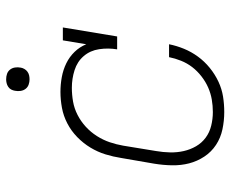

<svg xmlns="http://www.w3.org/2000/svg" viewBox="-84 -676 767 640"><g transform="rotate(-90 300.0 -355.5)"><path d="M247 8Q218 8 189.5 2Q161 -4 137.5 -19.5Q114 -35 98.5 -58.5Q83 -82 76 -109Q69 -136 69.5 -166Q70 -196 75 -226L94 -336Q98 -362 106 -388Q114 -414 128.5 -438Q143 -462 163.5 -482Q184 -502 209 -515Q234 -528 261 -533Q288 -538 314 -538Q339 -538 363.5 -533.5Q388 -529 409.5 -518.5Q431 -508 447.5 -491Q464 -474 473 -452L486 -530H529L499 -349H456Q461 -379 456.5 -409Q452 -439 433.5 -460.5Q415 -482 386.5 -491Q358 -500 328 -500Q305 -500 282 -496Q259 -492 237.5 -481Q216 -470 198 -453.5Q180 -437 167 -416.5Q154 -396 146.5 -374Q139 -352 135 -329L117 -219Q113 -196 112.5 -172.5Q112 -149 117 -127Q122 -105 133 -86Q144 -67 161.5 -54Q179 -41 201.5 -35.5Q224 -30 247 -30Q268 -30 288.5 -33.5Q309 -37 328.5 -45.5Q348 -54 366 -68Q384 -82 397 -99Q410 -116 418 -136Q426 -156 430 -176H473Q468 -151 458 -126.5Q448 -102 432 -80Q416 -58 394.5 -40.5Q373 -23 348.5 -11.5Q324 0 298.5 4Q273 8 247 8ZM356 -641Q347 -641 338.5 -644Q330 -647 324.5 -654Q319 -661 317.5 -670.5Q316 -680 318 -690Q319 -696 322 -702Q325 -708 331 -712Q337 -716 343.5 -717.5Q350 -719 356 -719Q366 -719 374.5 -716Q383 -713 388.5 -706Q394 -699 395.5 -689.5Q397 -680 395 -670Q394 -664 390.5 -658Q387 -652 381.5 -648Q376 -644 369.5 -642.5Q363 -641 356 -641Z"/></g></svg>

Font: Iosevka Curly Slab XLtExObl
Style: Regular
Weight: 200
Width: 7
Italic angle: -9°
Monospace: yes
Designer: Belleve Invis
Foundry: Belleve Invis
Version: Version 11.0.0; ttfautohint (v1.8.3)